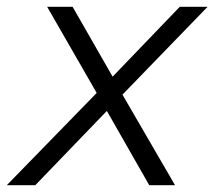

<svg xmlns="http://www.w3.org/2000/svg" viewBox="-55 -546 632 566"><path d="M306 -267 461 0H385L260 -219L49 0H-35L230 -272L84 -526H159L277 -320L475 -526H557Z"/></svg>

Font: Idrija
Style: Italic
Weight: 400
Italic angle: -11.3°
Designer: Julieta Ulanovsky
Foundry: Julieta Ulanovsky
Version: Version 7.200